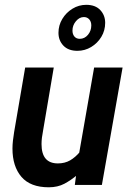

<svg xmlns="http://www.w3.org/2000/svg" viewBox="-20 -786 560 816"><path d="M187.5 10Q109 10 71 -34.5Q33 -79 33 -154.5Q33 -171 35 -188.5Q37 -206 40 -224.5L87 -499H208.5L163.5 -233.5Q160 -215 158.2 -201Q156.5 -187 156.5 -173.5Q156.5 -91.5 226 -91.5Q255.5 -91.5 278 -104.5Q300.5 -117.5 320.5 -141.5L310 -44Q282.5 -20.5 253.8 -5.2Q225 10 187.5 10ZM298 0 314 -121.5 380 -499H501L413 0ZM309 -570Q270.5 -570 249.5 -592Q228.5 -614 228.5 -646.5Q228.5 -678.5 244.8 -705.5Q261 -732.5 288 -749Q315 -765.5 346.5 -765.5Q385.5 -765.5 406.2 -743.2Q427 -721 427 -689Q427 -656.5 410.8 -629.5Q394.5 -602.5 367.5 -586.2Q340.5 -570 309 -570ZM319 -621Q339.5 -621 353.8 -638Q368 -655 368 -678Q368 -694 359.2 -703.8Q350.5 -713.5 336.5 -713.5Q317.5 -713.5 302.8 -696Q288 -678.5 288 -656Q288 -640.5 296.2 -630.8Q304.5 -621 319 -621Z"/></svg>

Font: Cabin
Style: Bold Italic
Weight: 700
Width: 4
Italic angle: -10°
Designer: Pablo Impallari
Foundry: Pablo Impallari. http://www.impallari.com Igino Marini. http://www.ikern.com
Version: Version 3.001